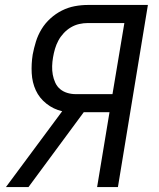

<svg xmlns="http://www.w3.org/2000/svg" viewBox="-20 -755 640 775"><path d="M4 0 231 -306Q196 -314 167.5 -336.5Q139 -359 124.5 -390.5Q110 -422 108 -459.5Q106 -497 112 -535Q117 -561 125 -587Q133 -613 147.5 -637Q162 -661 183.5 -680.5Q205 -700 230 -712.5Q255 -725 281.5 -730Q308 -735 335 -735H577L456 0H372L422 -302H318L95 0ZM286 -375H434L482 -662H335Q317 -662 299.5 -658Q282 -654 266 -644.5Q250 -635 237 -621Q224 -607 215.5 -591Q207 -575 202 -558Q197 -541 194 -523Q191 -506 190.5 -488Q190 -470 193 -453.5Q196 -437 203 -421.5Q210 -406 222.5 -395.5Q235 -385 251.5 -380Q268 -375 286 -375Z"/></svg>

Font: Iosevka Curly Extended Oblique
Style: Regular
Weight: 400
Width: 7
Italic angle: -9°
Monospace: yes
Designer: Belleve Invis
Foundry: Belleve Invis
Version: Version 11.1.0; ttfautohint (v1.8.3)